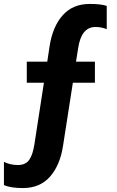

<svg xmlns="http://www.w3.org/2000/svg" viewBox="-50 -699 592 975"><path d="M66 256Q5 256 -30 241V123Q2 139 41 139Q80 139 98.5 112.5Q117 86 125 32L173 -279H86V-386H190L202 -465Q217 -563 268 -621Q319 -679 406 -679Q463 -679 492 -669V-551Q464 -562 435 -562Q363 -562 347 -455L336 -386H432V-279H320L270 42Q255 140 204 198Q153 256 66 256Z"/></svg>

Font: Hind Mysuru
Style: Bold
Weight: 700
Designer: Manushi Parikh, Hitesh Malaviya
Foundry: Indian Type Foundry
Version: Version 0.703;PS 1.0;hotconv 1.0.86;makeotf.lib2.5.63406